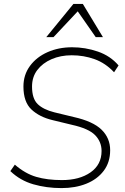

<svg xmlns="http://www.w3.org/2000/svg" viewBox="-20 -955 640 983"><path d="M295 8Q218 8 150.5 -11.5Q83 -31 33 -79L56 -112Q109 -66 165.5 -49.5Q222 -33 297 -33Q387 -33 443.5 -72.5Q500 -112 500 -182Q500 -229 467 -263Q434 -297 348 -316L249 -340Q182 -356 141 -394.5Q100 -433 100 -512Q100 -572 133.5 -617.5Q167 -663 223.5 -688Q280 -713 349 -713Q417 -713 481 -691Q545 -669 587 -620L564 -585Q520 -632 464.5 -652Q409 -672 347 -672Q290 -672 244 -652Q198 -632 171 -596.5Q144 -561 144 -512Q144 -450 173 -422Q202 -394 258 -380L357 -356Q456 -334 500 -291Q544 -248 544 -186Q544 -124 511 -80.5Q478 -37 422 -14.5Q366 8 295 8ZM217 -765 356 -935H404L507 -765H470L378 -897L254 -765Z"/></svg>

Font: Nunito Sans ExtraLight
Style: Italic
Weight: 200
Italic angle: -9°
Designer: Vernon Adams
Foundry: Vernon Adams
Version: Version 3.006; ttfautohint (v1.8.3)